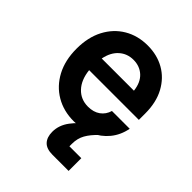

<svg xmlns="http://www.w3.org/2000/svg" viewBox="-200 -626 942 942"><g transform="rotate(45 271.0 -155.0)"><path d="M280.8 10Q210.8 10 156.2 -22.1Q101.7 -54.2 70.4 -112.9Q39.2 -171.7 39.2 -251.7Q39.2 -330.8 69.6 -388.8Q100 -446.7 153.3 -478.3Q206.7 -510 275.8 -510Q340.8 -510 391.7 -481.2Q442.5 -452.5 472.5 -397.5Q502.5 -342.5 502.5 -265V-220.8H157.5Q164.2 -159.2 197.1 -124.6Q230 -90 280 -90Q318.3 -90 343.8 -108.3Q369.2 -126.7 378.3 -158.3H501.7Q491.7 -105.8 460.4 -67.9Q429.2 -30 382.9 -10Q336.7 10 280.8 10ZM160.8 -305H384.2Q378.3 -356.7 348.8 -383.8Q319.2 -410.8 275.8 -410.8Q232.5 -410.8 201.7 -383.3Q170.8 -355.8 160.8 -305ZM324.2 200Q282.5 200 262.9 179.2Q243.3 158.3 243.3 120.8Q243.3 75 273.3 35Q303.3 -5 342.5 -30H416.7Q385.8 -0.8 369.6 27.9Q353.3 56.7 353.3 94.2V111.7H435.8V200Z"/></g></svg>

Font: Funnel Sans SemiBold
Style: Regular
Weight: 600
Designer: NORD ID, Kristian Moeller
Foundry: Dicotype
Version: Version 1.000